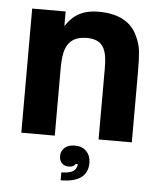

<svg xmlns="http://www.w3.org/2000/svg" viewBox="-54 -623 723 869"><g transform="rotate(5 307.0 -188.5)"><path d="M58 0V-564H210V-498Q239 -541 274.5 -558.5Q310 -576 358 -576Q495 -576 537 -480Q553 -447 556.5 -413Q560 -379 560 -320V0H409V-322Q409 -364 403 -389.5Q397 -415 383 -430Q361 -453 317 -453Q261 -453 236 -421Q222 -404 216 -376Q210 -348 210 -302V0ZM254 163Q313 163 322 133Q326 126 324 119H316Q308 134 285 134Q266 134 254 122.5Q242 111 242 90Q242 66 259 51.5Q276 37 305 37Q339 37 358 57.5Q377 78 377 109Q377 199 254 199Z"/></g></svg>

Font: Open Sauce One ExtraBold
Style: Regular
Weight: 800
Designer: Alfredo Marco Pradil
Foundry: Creative Sauce Fz LLC
Version: Version 1.477